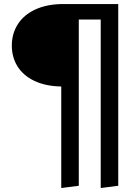

<svg xmlns="http://www.w3.org/2000/svg" viewBox="-20 -727 655 966"><path d="M574.9 -706.7V207.7L486.7 219V-628.7H376.4V207.7L288.2 219V-291.8Q208.2 -293.3 152.1 -320.5Q95.9 -347.7 67.7 -393.6Q39.5 -439.5 39.5 -497.9Q39.5 -557.4 69.5 -604.9Q99.5 -652.3 158.2 -679.5Q216.9 -706.7 300 -706.7Z"/></svg>

Font: Fira Code Fixed Retina
Style: Regular
Weight: 450
Monospace: yes
Designer: Carrois Corporate, Edenspiekermann AG, Nikita Prokopov
Foundry: Carrois Corporate, Edenspiekermann AG, Nikita Prokopov
Version: Version 5.002